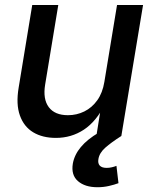

<svg xmlns="http://www.w3.org/2000/svg" viewBox="-20 -556 628 785"><path d="M208.5 7.8Q153.8 7.8 115.7 -15.1Q77.6 -38.1 61.3 -84Q44.9 -129.9 56.2 -197.3L111.8 -535.6H218.3L164.6 -210.4Q154.8 -150.9 179.4 -117.9Q204.1 -85 257.8 -85Q293.5 -85 324.7 -100.3Q356 -115.7 377.7 -146Q399.4 -176.3 406.7 -221.2L458.5 -535.6H564.9L476.1 0H374L395 -131.8H410.2Q374 -59.6 323 -25.9Q272 7.8 208.5 7.8ZM378.4 209.5Q327.6 209.5 298.8 184.6Q270 159.7 277.8 112.8Q284.2 76.7 310.8 44.9Q337.4 13.2 384.3 -14.2L476.1 0Q434.6 26.4 410.4 47.9Q386.2 69.3 382.3 94.7Q379.4 111.8 387.9 121.1Q396.5 130.4 416 130.4Q426.8 130.4 437.3 127.9Q447.8 125.5 456.1 122.1L464.4 192.9Q447.8 199.2 425.5 204.3Q403.3 209.5 378.4 209.5Z"/></svg>

Font: Inter 20pt Medium
Style: Italic
Weight: 500
Italic angle: -9.3988°
Version: Version 4.001;git-66647c0bb